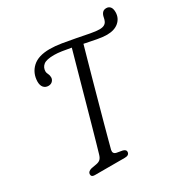

<svg xmlns="http://www.w3.org/2000/svg" viewBox="-170 -890 1001 1033"><g transform="rotate(-30 330.5 -374.0)"><path d="M269.5 -74Q264.5 -51 286.5 -46L323 -39.5Q343 -33.5 341 -19.5Q339 0 312.5 0H126Q103.5 0 104.5 -18.5Q105.5 -34.5 130 -41L161.5 -46.5Q178 -49.5 187 -57.8Q196 -66 201.5 -85.5Q207 -103.5 218.2 -143.2Q229.5 -183 244.5 -236.2Q259.5 -289.5 276 -349.2Q292.5 -409 308.8 -467.2Q325 -525.5 338.8 -574.8Q352.5 -624 361.5 -656Q332.5 -661.5 306 -665.5Q279.5 -669.5 259 -669.5Q211 -669.5 193 -655Q175 -640.5 174.5 -616Q174.5 -607 180 -596.8Q185.5 -586.5 185.5 -573.5Q185.5 -560.5 176 -550.5Q166.5 -540.5 150.5 -540.5Q132 -540.5 121 -553.2Q110 -566 110 -589.5Q111 -642 147 -675.5Q183 -709 254.5 -709Q286.5 -709 327.2 -702.5Q368 -696 409.2 -687.8Q450.5 -679.5 485 -673Q519.5 -666.5 539.5 -666.5Q559.5 -666.5 570.2 -672.8Q581 -679 585.5 -690Q589.5 -699 590.5 -705.5Q591.5 -712 593 -716.5Q596.5 -730.5 604.8 -739Q613 -747.5 628 -747.5Q643 -747.5 652 -736.8Q661 -726 661 -703.5Q660.5 -667 633.8 -644Q607 -621 560.5 -621Q537 -621 501.2 -627.5Q465.5 -634 426 -642.5Q416 -607.5 401.8 -556.5Q387.5 -505.5 371.2 -447Q355 -388.5 338.8 -329.5Q322.5 -270.5 308.2 -218.2Q294 -166 283.8 -128Q273.5 -90 269.5 -74Z"/></g></svg>

Font: Fraunces 72pt SuperSoft Light
Style: Italic
Weight: 300
Italic angle: -16°
Version: Version 1.000;[b76b70a41]